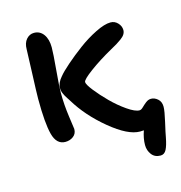

<svg xmlns="http://www.w3.org/2000/svg" viewBox="-103 -611 818 868"><g transform="rotate(-15 306.5 -177.0)"><path d="M143.1 -5.9Q102.1 -5.9 88.1 -58.8Q74.2 -111.8 74.2 -225.1Q74.2 -253.9 78.1 -346.2Q82 -438.5 82 -455.1Q82 -484.9 96.9 -502Q111.8 -519 132.8 -519Q160.6 -519 177.2 -496.1Q193.8 -473.1 193.8 -435.1Q193.8 -406.7 187 -330.8Q180.2 -254.9 180.2 -225.1Q180.2 -169.9 188.5 -111.8Q196.8 -53.7 196.8 -51.8Q196.8 -30.3 180.9 -18.1Q165 -5.9 143.1 -5.9ZM543 165Q516.1 165 501.5 145.8Q486.8 126.5 486.8 101.1Q486.8 69.8 499 35.2Q497.1 35.2 490.7 35.6Q484.4 36.1 481 36.1Q425.3 36.1 342.8 -32Q260.3 -100.1 211.9 -180.2Q210.9 -182.1 207.3 -187.5Q203.6 -192.9 202.6 -194.6Q201.7 -196.3 198.5 -201.2Q195.3 -206.1 194.3 -208Q193.4 -210 191.2 -214.1Q189 -218.3 188 -220.7Q187 -223.1 185.5 -226.8Q184.1 -230.5 183.6 -233.4Q183.1 -236.3 182.6 -239.5Q182.1 -242.7 182.1 -246.1Q182.1 -272.5 205.1 -297.9Q219.2 -315.4 252 -344Q284.7 -372.6 324.7 -402.3Q364.7 -432.1 408 -453.6Q451.2 -475.1 479 -475.1Q499 -475.1 512.9 -460.2Q526.9 -445.3 526.9 -426.8Q526.9 -416.5 521.2 -407.2Q515.6 -397.9 502.2 -388.2Q488.8 -378.4 480 -373.3Q471.2 -368.2 451.2 -356.9Q390.1 -322.8 344.5 -289.1Q298.8 -255.4 298.8 -244.1Q298.8 -232.9 323 -202.1Q347.2 -171.4 379.4 -139.2Q411.6 -106.9 447.5 -82Q483.4 -57.1 503.9 -57.1Q511.7 -57.1 521 -66.4Q530.3 -75.7 542 -85Q553.7 -94.2 566.9 -94.2Q583.5 -94.2 598.1 -81.3Q612.8 -68.4 612.8 -44.9Q612.8 -25.4 601.3 24.4Q589.8 74.2 586.9 91.8Q580.1 127.9 570.6 146.5Q561 165 543 165Z"/></g></svg>

Font: Shantell Sans Irregular
Style: Regular
Weight: 500
Designer: Stephen Nixon, Anya Danilova, Shantell Martin
Foundry: Arrow Type
Version: Version 1.006;[9816181b4]